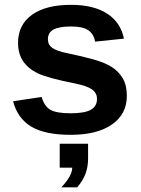

<svg xmlns="http://www.w3.org/2000/svg" viewBox="-20 -559 596 810"><path d="M515.1 -154.3Q515.1 -77.6 452.4 -33.9Q389.6 9.8 278.8 9.8Q169.9 9.8 112.1 -24.7Q54.2 -59.1 35.2 -131.8L155.8 -149.9Q166 -112.3 191.2 -96.7Q216.3 -81.1 278.8 -81.1Q336.4 -81.1 362.8 -95.7Q389.2 -110.4 389.2 -141.6Q389.2 -167 367.9 -181.9Q346.7 -196.8 295.9 -207Q179.7 -230 139.2 -249.8Q98.6 -269.5 77.4 -301Q56.2 -332.5 56.2 -378.4Q56.2 -454.1 114.5 -496.3Q172.9 -538.6 279.8 -538.6Q374 -538.6 431.4 -502Q488.8 -465.3 502.9 -396L381.3 -383.3Q375.5 -415.5 352.5 -431.4Q329.6 -447.3 279.8 -447.3Q231 -447.3 206.5 -434.8Q182.1 -422.4 182.1 -393.1Q182.1 -370.1 200.9 -356.7Q219.7 -343.3 264.2 -334.5Q326.2 -321.8 374.3 -308.3Q422.4 -294.9 451.4 -276.4Q480.5 -257.8 497.8 -228.8Q515.1 -199.7 515.1 -154.3ZM351.6 108.9Q351.6 144.5 341.1 173.1Q330.6 201.7 305.7 231.4H238.8Q284.7 182.6 284.7 148.4H231.9V47.4H351.6Z"/></svg>

Font: Liberation Sans
Style: Bold
Weight: 700
Designer: Steve Matteson
Foundry: Ascender Corporation
Version: Version 2.1.5